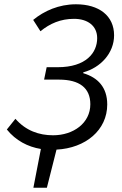

<svg xmlns="http://www.w3.org/2000/svg" viewBox="-20 -688 571 897"><path d="M136 189H199L244 11C380 4 481 -80 481 -200C481 -280 437 -326 369 -346V-350C450 -372 513 -440 513 -523C513 -615 442 -668 335 -668C255 -668 186 -637 135 -595L169 -542C213 -578 263 -600 326 -600C390 -600 434 -567 434 -510C434 -442 383 -374 249 -374H198L186 -316H256C350 -316 402 -278 402 -201C402 -113 323 -56 228 -56C163 -56 101 -77 52 -133L12 -83C54 -31 110 -2 171 8Z"/></svg>

Font: Source Sans Pro
Style: Italic
Weight: 400
Italic angle: -11°
Designer: Paul D. Hunt
Foundry: Adobe Systems Incorporated
Version: Version 3.006;hotconv 1.0.111;makeotfexe 2.5.65597